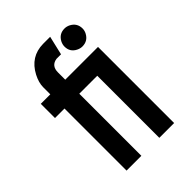

<svg xmlns="http://www.w3.org/2000/svg" viewBox="-198 -779 878 878"><g transform="rotate(-45 241.0 -340.0)"><path d="M37.1 -401.4H98.6V0H194.3V-401.4H310.5V0H406.2V-492.2H194.3V-539.1Q194.3 -582 233.4 -587.9Q235.4 -587.9 237.3 -587.9H262.7L284.2 -679.7H238.3Q156.2 -678.7 116.2 -602.5Q98.6 -568.4 98.6 -539.1V-493.2H37.1ZM298.8 -601.6Q298.8 -566.4 330.1 -550.8Q343.8 -543.9 357.4 -543.9Q392.6 -543.9 409.2 -575.2Q416 -587.9 416 -601.6Q416 -636.7 384.8 -653.3Q371.1 -660.2 357.4 -660.2Q322.3 -660.2 305.7 -628.9Q298.8 -615.2 298.8 -601.6Z"/></g></svg>

Font: Post No Bills Jaffna
Style: Bold
Weight: 700
Designer: Kosala Senevirathne, Siva Puranthara, Lasantha Premarathna, Tharique Azeez
Foundry: Mooniak
Version: Version 1.220 ; ttfautohint (v1.6)